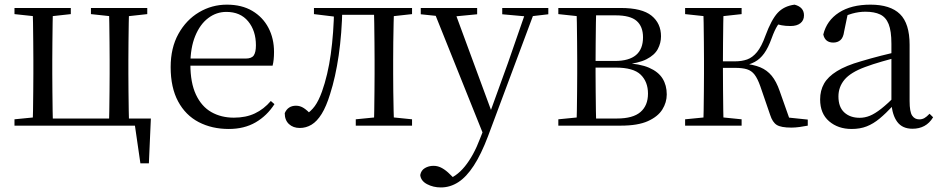

<svg xmlns="http://www.w3.org/2000/svg" viewBox="-20 -551 4122 842"><path d="M123.1 0Q124.3 -24.4 124.8 -65.3Q125.3 -106.3 125.8 -150.3Q126.3 -194.3 126.3 -228.5V-288.3Q126.3 -321.7 125.8 -365.7Q125.3 -409.7 124.8 -450.7Q124.3 -491.8 123.1 -516H212.3Q211.3 -491.8 210.8 -450.7Q210.3 -409.7 209.8 -365.7Q209.3 -321.7 209.3 -288.3V-228.5Q209.3 -194.3 209.8 -150.3Q210.3 -106.3 210.8 -65.3Q211.3 -24.4 212.3 0ZM457.8 0Q458.8 -24.4 459.3 -65.3Q459.8 -106.3 460.3 -150.3Q460.8 -194.3 460.8 -228.5V-288.3Q460.8 -321.7 460.3 -365.7Q459.8 -409.7 459.3 -450.7Q458.8 -491.8 457.8 -516H546.2Q545.2 -491.8 544.6 -450.7Q544 -409.7 543.5 -365.7Q543 -321.7 543 -288.3V-228.5Q543 -194.3 543.5 -150.3Q544 -106.3 544.6 -65.3Q545.2 -24.4 546.2 0ZM595.7 165.4 567.7 -27.9 603.9 0H166.8V-31.1H641.6L632.9 165.4ZM43.5 -489.1V-516H290.5V-489.1L184.7 -477.4H152.7ZM378.8 -489.1V-516H625.8V-489.1L519.6 -477.4H487.2ZM43.5 0V-27.8L152.7 -38.6H167V0Z M983.3 14.6Q909.5 14.6 851.6 -15.4Q793.7 -45.5 761.1 -106.2Q728.4 -167 728.4 -256.8Q728.4 -341.1 762.5 -402.5Q796.6 -463.8 852.8 -497.2Q909 -530.6 974.9 -530.6Q1040.2 -530.6 1086.4 -503.3Q1132.6 -475.9 1157.1 -429.2Q1181.7 -382.4 1181.7 -323.2Q1181.7 -286.8 1175.4 -262.9H766.6V-294.2H1057.3Q1083.6 -294.2 1093 -308.2Q1102.3 -322.1 1102.3 -352.3Q1102.3 -416.2 1068.2 -457.5Q1034.2 -498.8 972.6 -498.8Q928.8 -498.8 893 -471.6Q857.1 -444.5 836 -392.8Q814.9 -341.2 814.9 -268.7Q814.9 -188 839.4 -135.9Q863.9 -83.8 906.9 -59.4Q950 -35 1005.5 -35Q1058.5 -35 1097.8 -53.7Q1137.2 -72.3 1167.7 -108.1L1183.6 -94.3Q1151 -43.5 1101 -14.4Q1051 14.6 983.3 14.6Z M1294.7 10.2Q1265.6 10.2 1247.1 -7Q1228.7 -24.2 1228.7 -54.8Q1235.7 -71.3 1248.1 -79.3Q1260.4 -87.4 1278.3 -87.4Q1296.3 -87.4 1312.3 -77Q1328.4 -66.6 1346.6 -45.9V-35.9H1318V-46.1Q1343.7 -62.7 1360.5 -85.7Q1377.2 -108.6 1391.9 -149.1Q1417.7 -221.4 1430.6 -313.7Q1443.5 -406.1 1445.3 -516H1481.4Q1479.2 -403.6 1465.3 -308Q1451.4 -212.4 1427.6 -138.5Q1411 -84.3 1390.6 -51.4Q1370.2 -18.6 1346.2 -4.2Q1322.3 10.2 1294.7 10.2ZM1356.8 -489.1V-516H1460V-477.4H1452.8ZM1461.8 -486V-516H1652.9V-486ZM1540.2 0V-27.8L1648.9 -38.6H1681.3L1787 -27.8V0ZM1619.7 0Q1620.7 -24.4 1621.2 -65.3Q1621.7 -106.3 1622.2 -150.3Q1622.7 -194.3 1622.7 -228.5V-288.3Q1622.7 -321.7 1622.2 -365.7Q1621.7 -409.7 1621.2 -450.7Q1620.7 -491.8 1619.7 -516H1708.2Q1707.2 -491.8 1706.2 -450.7Q1705.2 -409.7 1704.7 -365.7Q1704.2 -321.7 1704.2 -288.3V-228.5Q1704.2 -194.3 1704.7 -150.3Q1705.2 -106.3 1706.2 -65.3Q1707.2 -24.4 1708.2 0ZM1663.5 -477.4V-516H1787V-489.1L1681.3 -477.4Z M1913.4 271Q1880 271 1852.9 256.7Q1825.7 242.4 1822.9 216.7Q1826.5 196.1 1843.3 186.2Q1860.1 176.2 1881.2 176.2Q1901 176.2 1918.7 186.3Q1936.5 196.3 1953.1 213.2L1981.8 241.4L1950.3 257.1L1930.5 240.1Q1979.9 226.4 2018.4 179Q2056.9 131.6 2084.9 57.6L2113.6 -15.2L2118.2 -27.8L2207.4 -274.3L2291.3 -516H2330.2L2120.1 46.5Q2090.2 125.6 2057.8 175.3Q2025.4 225.1 1989.7 248Q1954 271 1913.4 271ZM2104.7 51.4 1877 -516H1968.3L2136.7 -59.3L2142.7 -46.2ZM1825.2 -488.4V-516H2072.5V-488.4L1965.9 -478.1H1924.1ZM2182.5 -488.4V-516H2384.6V-488.4L2303.3 -478.9H2288.3Z M2428.5 0V-27.8L2537.7 -38.6L2551.2 -31.3H2685.6Q2755.8 -31.3 2788.7 -59.7Q2821.7 -88.1 2821.7 -140.4Q2821.7 -192.3 2789.8 -223.4Q2758 -254.6 2679.6 -254.6H2551.2V-283.7H2677Q2799.9 -283.7 2799.9 -387.5Q2799.9 -434.3 2772.2 -459Q2744.4 -483.7 2680 -483.7H2551.2L2537.7 -477.4L2428.5 -489.1V-516H2702.6Q2795.5 -516 2837.2 -482.3Q2878.8 -448.6 2878.8 -391.7Q2878.8 -362.3 2864.7 -335.8Q2850.5 -309.3 2815.1 -291.2Q2779.7 -273.1 2715.5 -267.5L2718.1 -274.5Q2785.6 -271.7 2826.4 -254Q2867.1 -236.3 2885.6 -206.6Q2904 -177 2904 -136.9Q2904 -101.9 2884.6 -70.8Q2865.2 -39.6 2821.2 -19.8Q2777.2 0 2702.6 0ZM2508.1 0Q2509.3 -24.4 2509.8 -65.3Q2510.3 -106.3 2510.8 -150.3Q2511.3 -194.3 2511.3 -228.5V-288.3Q2511.3 -321.7 2510.8 -365.7Q2510.3 -409.7 2509.8 -450.7Q2509.3 -491.8 2508.1 -516H2594.8Q2593.8 -491.8 2593.3 -450.2Q2592.8 -408.7 2592.3 -361.2Q2591.8 -313.7 2591.8 -272V-228.5Q2591.8 -194.3 2592.3 -150.3Q2592.8 -106.3 2593.3 -65.3Q2593.8 -24.4 2594.8 0Z M2984.5 0V-27.8L3093.7 -38.6H3125.7L3232.3 -27.8V0ZM2984.5 -489.1V-516H3232.3V-489.1L3125.7 -477.4H3093.7ZM3064.1 0Q3065.3 -24.4 3065.8 -65.3Q3066.3 -106.3 3066.8 -150.3Q3067.3 -194.3 3067.3 -228.5V-288.3Q3067.3 -321.7 3066.8 -365.7Q3066.3 -409.7 3065.8 -450.7Q3065.3 -491.8 3064.1 -516H3153.3Q3152.3 -491.8 3151.8 -450.2Q3151.3 -408.7 3150.8 -362.6Q3150.3 -316.5 3150.3 -277.8V-258.4Q3150.3 -209.4 3150.8 -158.9Q3151.3 -108.5 3151.8 -66.4Q3152.3 -24.4 3153.3 0ZM3357.5 -46.9 3314.3 -172.6Q3302.4 -206.4 3289.1 -223.7Q3275.8 -241 3255.7 -247.2Q3235.6 -253.4 3203.7 -253.4H3108V-282H3203.1Q3233.3 -282 3256.6 -290.3Q3279.9 -298.6 3299.9 -322.8Q3319.8 -347.1 3336.6 -394.1Q3362.8 -464.8 3390.4 -494.7Q3418.1 -524.6 3464.6 -530.6Q3505.8 -519.7 3505.8 -483.8Q3505.8 -461.7 3490.2 -449.3Q3474.7 -436.9 3446.8 -436.9Q3424.2 -436.9 3408.1 -440.1Q3391.9 -443.3 3375.5 -448.4L3422.1 -479.2Q3402.5 -458.7 3389.8 -439.2Q3377.1 -419.6 3363.8 -382.7Q3349 -341.5 3331.1 -316.7Q3313.1 -291.9 3290.2 -279.7Q3267.3 -267.4 3238.1 -261.6L3238.7 -272.4Q3284.3 -268.2 3314.1 -255.8Q3343.9 -243.4 3364.3 -218.6Q3384.6 -193.9 3399.2 -151.8L3448.1 -13.4L3391 -40.3L3522.4 -26.6V0Q3505.6 3.4 3486.2 6Q3466.8 8.6 3450.7 8.6Q3404.9 8.6 3386.3 -3.2Q3367.7 -14.9 3357.5 -46.9Z M3714.7 14.6Q3655.5 14.6 3616.1 -19.1Q3576.6 -52.8 3576.6 -115.1Q3576.6 -153.9 3593.8 -184.3Q3610.9 -214.6 3650.4 -239Q3689.9 -263.5 3755.9 -282.3Q3797.8 -294.9 3843.8 -306.7Q3889.8 -318.5 3929.8 -327.7V-303.3Q3889.8 -293.3 3848.7 -281.5Q3807.6 -269.7 3773.6 -257Q3710.3 -233.6 3683.6 -201.7Q3656.9 -169.7 3656.9 -128.2Q3656.9 -81.6 3682.5 -58Q3708.2 -34.4 3750.1 -34.4Q3772.6 -34.4 3794.6 -43.3Q3816.6 -52.2 3844.7 -74.2Q3872.7 -96.3 3910.8 -134.4L3919.5 -87.1H3895.9Q3864.7 -53.7 3837.5 -31.1Q3810.2 -8.4 3781.1 3.1Q3752 14.6 3714.7 14.6ZM3981.8 13.6Q3937.1 13.6 3914.8 -16.6Q3892.5 -46.7 3889.2 -99.7V-103.3V-359Q3889.2 -415 3877.1 -445.3Q3864.9 -475.6 3839.7 -487.6Q3814.6 -499.6 3775 -499.6Q3746.3 -499.6 3717.1 -491.4Q3687.9 -483.2 3654.7 -464.7L3698.2 -491.9L3681.8 -412.7Q3678.2 -386 3665.7 -375.2Q3653.1 -364.3 3634.4 -364.3Q3598.2 -364.3 3590.5 -399.7Q3605.4 -461 3659.1 -495.8Q3712.8 -530.6 3797.2 -530.6Q3884.5 -530.6 3926.8 -489.2Q3969 -447.8 3969 -354.6V-107.7Q3969 -60.8 3980.1 -44.2Q3991.1 -27.5 4011.4 -27.5Q4024 -27.5 4034 -33.2Q4044 -38.8 4056.4 -52.1L4072.1 -36.7Q4056.2 -10.7 4033.6 1.4Q4011 13.6 3981.8 13.6Z"/></svg>

Font: Source Han Serif JP VF
Style: Regular
Weight: 250
Designer: Ryoko NISHIZUKA 西塚涼子 (kana & ideographs); Frank Grießhammer (Latin, Greek & Cyrillic); Wenlong ZHANG 张文龙 (bopomofo); San
Foundry: Adobe
Version: Version 2.001;hotconv 1.1.0;makeotfexe 2.6.0